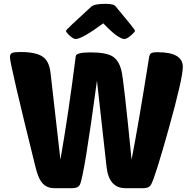

<svg xmlns="http://www.w3.org/2000/svg" viewBox="-20 -984 986 1004"><path d="M759 -681Q762 -700 769 -705Q777 -711 804 -711Q936 -711 936 -634Q936 -575 862 -310Q791 -56 770 -19Q759 0 731 0H636Q549 0 537 -113L487 -562Q420 -64 398 -19Q389 0 359 0H264Q219 0 195 -35Q178 -59 165 -113Q32 -649 32 -685Q32 -702 43 -707Q53 -712 87 -712Q169 -712 204 -687Q237 -664 244 -605Q274 -336 296 -149Q339 -396 376 -690Q378 -710 453 -710Q533 -710 567 -690Q601 -670 615 -615Q627 -566 668 -149Q704 -333 759 -681ZM520 -862Q409 -780 375 -780Q363 -780 343 -799Q325 -816 325 -823Q325 -829 457 -949Q474 -964 533 -964Q577 -964 586 -949Q686 -830 686 -823Q686 -817 665 -799Q643 -780 631 -780Q598 -780 520 -862Z"/></svg>

Font: PoetsenOne
Style: Regular
Weight: 400
Designer: Rodrigo Fuenzalida, Pablo Impallari
Foundry: Pablo Impallari, Rodrigo Fuenzalida
Version: Version 1.000